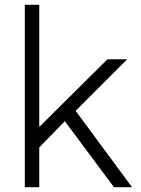

<svg xmlns="http://www.w3.org/2000/svg" viewBox="-20 -777 584 797"><path d="M83 -757H143V-250L426 -531H508L294 -317L528 0H453L249 -274L143 -165V0H83Z"/></svg>

Font: Evergrow Sans
Style: Light
Weight: 300
Foundry: 10Web
Version: Version 1.000